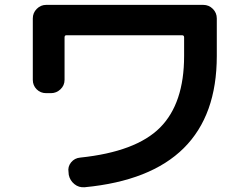

<svg xmlns="http://www.w3.org/2000/svg" viewBox="-20 -747 1040 803"><path d="M172.9 -357.4Q149.4 -357.4 133.3 -373.5Q117.2 -389.6 117.2 -413.1V-669.9Q117.2 -693.4 133.8 -710Q150.4 -726.6 172.9 -726.6H830.1Q853.5 -726.6 870.1 -710Q886.7 -693.4 886.7 -669.9V-512.7Q886.7 -16.6 334 36.1Q309.6 38.1 291 22.9Q272.5 7.8 267.6 -15.6L266.6 -27.3Q262.7 -49.8 277.3 -67.9Q292 -85.9 315.4 -87.9Q548.8 -112.3 649.4 -213.4Q750 -314.5 750 -512.7V-590.8Q750 -599.6 741.2 -599.6H257.8Q250 -599.6 250 -590.8V-413.1Q250 -389.6 232.9 -373.5Q215.8 -357.4 193.4 -357.4Z"/></svg>

Font: Rounded Mgen+ 1m bold
Style: Bold
Weight: 700
Designer: [Source Han Sans]
Ryoko NISHIZUKA  (kana & ideographs); Paul D. Hunt (Latin, Greek & Cyrillic); Wenlong ZHANG  (bopomofo
Version: Version 1.059.20150602